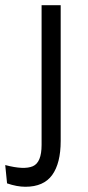

<svg xmlns="http://www.w3.org/2000/svg" viewBox="-63 -535 336 734"><path d="M34 179Q2 179 -36 166L-43 96Q29 115 62.5 100.5Q96 86 96 19V-515H169V4Q169 89 136.5 134Q104 179 34 179Z"/></svg>

Font: Bricolage Grotesque 12pt Light
Style: Regular
Weight: 300
Designer: Mathieu Triay
Foundry: Atelier Triay
Version: Version 1.001; ttfautohint (v1.8.4.7-5d5b);gftools[0.9.33.de